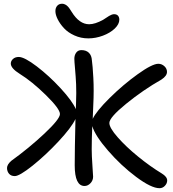

<svg xmlns="http://www.w3.org/2000/svg" viewBox="-20 -970 915 1015"><path d="M272.9 -911.1Q272.9 -928.7 282.5 -939.5Q292 -950.2 308.1 -950.2Q312 -950.2 315.7 -949.5Q319.3 -948.7 323 -946.8Q326.7 -944.8 329.3 -943.6Q332 -942.4 335.4 -938.7Q338.9 -935.1 340.6 -933.6Q342.3 -932.1 345.7 -927.2Q349.1 -922.4 350.1 -920.9Q351.1 -919.4 354.7 -913.8Q358.4 -908.2 358.9 -907.2Q399.4 -841.8 451.2 -841.8Q482.4 -841.8 524.9 -865.2Q530.3 -868.7 540.8 -875.5Q551.3 -882.3 556.6 -885.7Q562 -889.2 569.6 -892.1Q577.1 -895 583 -895Q596.7 -895 603.8 -887Q610.8 -878.9 610.8 -866.2Q610.8 -842.3 586.7 -819.1Q562.5 -795.9 524.2 -781.5Q485.8 -767.1 446.8 -767.1Q407.7 -767.1 373.3 -782.7Q338.9 -798.3 317.9 -821.3Q296.9 -844.2 284.9 -868.2Q272.9 -892.1 272.9 -911.1ZM58.1 -39.1Q38.6 -39.1 27.8 -51.5Q17.1 -64 17.1 -82Q17.1 -100.1 40 -120.1Q131.8 -186 214.4 -263.4Q296.9 -340.8 296.9 -367.2Q296.9 -394.5 222.7 -467.3Q148.4 -540 85 -579.1Q37.1 -608.9 37.1 -633.8Q37.1 -647.9 48.8 -658.4Q60.5 -668.9 79.1 -668.9Q108.9 -668.9 174.6 -618.9Q240.2 -568.8 301.3 -502.4Q362.3 -436 380.9 -393.1Q380.9 -397.5 381.3 -405.8Q381.8 -414.1 381.8 -417Q384.3 -484.9 382.3 -525.1Q380.4 -565.4 376.7 -606.4Q373 -647.5 373 -659.2Q373 -678.2 382.8 -691.7Q392.6 -705.1 410.2 -705.1Q435.5 -705.1 450 -690.9Q464.4 -676.8 465.8 -650.9Q469.7 -625.5 473.4 -558.8Q477.1 -492.2 473.1 -414.1Q471.7 -370.6 470.2 -341.8Q488.8 -381.8 559.6 -451.9Q630.4 -522 707.5 -577.4Q784.7 -632.8 816.9 -632.8Q835 -632.8 848.9 -620.1Q862.8 -607.4 862.8 -589.8Q862.8 -568.8 834 -549.8Q736.3 -494.1 647.2 -421.6Q558.1 -349.1 558.1 -319.8Q558.1 -294.4 602.1 -244.4Q646 -194.3 710.2 -142.1Q774.4 -89.8 835 -53.2Q863.8 -35.6 863.8 -16.1Q863.8 -0.5 851.8 12.2Q839.8 24.9 823.2 24.9Q779.8 24.9 699.7 -34.9Q619.6 -94.7 551.3 -173.6Q482.9 -252.4 467.8 -303.2Q464.8 -235.8 464.8 -181.2Q464.8 -147.5 468.5 -95.7Q472.2 -43.9 472.2 -36.1Q472.2 -16.1 458.3 -1.5Q444.3 13.2 426.8 13.2Q375 13.2 375 -96.2Q375 -174.8 378.9 -340.8Q357.4 -295.4 289.3 -222.4Q221.2 -149.4 152.1 -94.2Q83 -39.1 58.1 -39.1Z"/></svg>

Font: Shantell Sans Irregular
Style: Regular
Weight: 400
Designer: Stephen Nixon, Anya Danilova, Shantell Martin
Foundry: Arrow Type
Version: Version 1.006;[9816181b4]